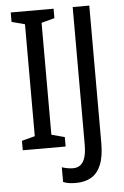

<svg xmlns="http://www.w3.org/2000/svg" viewBox="-60 -757 638 991"><g transform="rotate(-5 259.0 -261.0)"><path d="M256 0H34V-49L102 -67V-647L34 -665V-714H256V-665L188 -647V-67L256 -49ZM293 192Q273 192 256.5 189.5Q240 187 227 181V105Q239 109 254 112Q269 115 285 115Q307 115 322.5 103.5Q338 92 346.5 66Q355 40 355 -5V-714H441V-3Q441 67 423.5 110Q406 153 373 172.5Q340 192 293 192Z"/></g></svg>

Font: Noto Sans Display Condensed
Style: Regular
Weight: 400
Width: 3
Designer: Monotype Design Team
Foundry: Monotype Imaging Inc.
Version: Version 2.003